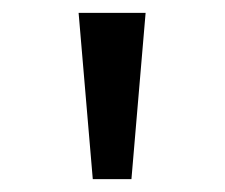

<svg xmlns="http://www.w3.org/2000/svg" viewBox="-20 -749 349 298"><path d="M124 -471 102 -729H206L184 -471Z"/></svg>

Font: Noto Sans Gurmukhi SemiCondensed
Style: Regular
Weight: 400
Width: 4
Designer: Jelle Bosma - Monotype Design Team
Foundry: Monotype Imaging Inc.
Version: Version 2.004; ttfautohint (v1.8.4.7-5d5b)